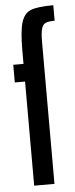

<svg xmlns="http://www.w3.org/2000/svg" viewBox="-54 -772 311 801"><g transform="rotate(-5 102.0 -371.5)"><path d="M56 -436H13V-510H56V-566Q56 -648 67.5 -684.5Q79 -721 107.5 -732Q136 -743 201 -743V-678Q175 -678 163 -672.5Q151 -667 146 -649.5Q141 -632 141 -594V0H56Z"/></g></svg>

Font: Saira Ultra Condensed SemiBold
Style: Regular
Weight: 600
Width: 1
Designer: Hector Gatti with collaboration of the Omnibus-Type team
Foundry: Omnibus-Type
Version: Version 1.001; ttfautohint (v1.8)